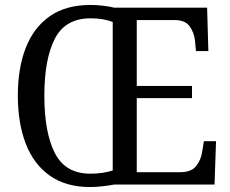

<svg xmlns="http://www.w3.org/2000/svg" viewBox="-20 -745 930 775"><path d="M344 10Q246 10 181 -36Q116 -82 84 -165Q52 -248 52 -359Q52 -470 84 -552Q116 -634 181 -679.5Q246 -725 345 -725Q368 -725 395 -722Q422 -719 441 -714H816L821 -539H771L767 -582Q763 -615 745 -639.5Q727 -664 685 -664H532V-398H755V-349H532V-50H708Q752 -50 771.5 -74.5Q791 -99 796 -132L803 -175H852L846 0H440Q420 4 393 7Q366 10 344 10ZM344 -44Q372 -44 394.5 -47.5Q417 -51 435 -57V-656Q399 -671 345 -671Q244 -671 201.5 -589Q159 -507 159 -358Q159 -210 201.5 -127Q244 -44 344 -44Z"/></svg>

Font: Noto Serif Tamil SemiCondensed
Style: Regular
Weight: 400
Width: 4
Designer: Indian Type Foundry, Tom Grace, and the Monotype Design Team
Foundry: Monotype Imaging Inc.
Version: Version 2.004; ttfautohint (v1.8.4.7-5d5b)